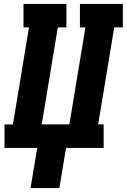

<svg xmlns="http://www.w3.org/2000/svg" viewBox="-20 -755 647 980"><path d="M136 205 170 0H3V-120H46L128 -615H100V-735H319V-615H275L193 -120H334L416 -615H388V-735H607V-615H563L481 -120H509V0H317L283 205Z"/></svg>

Font: Iosevka Curly Slab HvExObl
Style: Regular
Weight: 900
Width: 7
Italic angle: -9°
Monospace: yes
Designer: Belleve Invis
Foundry: Belleve Invis
Version: Version 11.1.0; ttfautohint (v1.8.3)